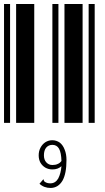

<svg xmlns="http://www.w3.org/2000/svg" viewBox="-20 -610 520 953"><path d="M0 0V-590H30V0ZM60 0V-590H150V0ZM240 0V-590H270V0ZM300 0V-590H390V0ZM420 0V-590H450V0ZM239 86Q260 86 277 98Q293 111 301 133Q310 155 310 184Q310 252 290 287Q269 322 232 323Q198 323 176 302L195 280L197 282Q197 286 199 289Q200 291 205 294Q215 300 230 300Q255 300 269 276Q282 251 285 215Q276 223 265 227Q254 231 240 231Q221 231 205 222Q190 213 181 198Q172 182 172 161Q172 140 181 123Q190 106 205 96Q221 86 239 86ZM240 209Q256 209 266 204Q277 200 285 189Q284 148 273 128Q262 109 240 109Q221 109 209 123Q198 137 198 161Q198 183 210 196Q222 209 240 209Z"/></svg>

Font: Libre Barcode 39 Extended Text
Style: Regular
Weight: 400
Version: Version 1.005; ttfautohint (v1.8.3)